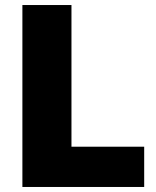

<svg xmlns="http://www.w3.org/2000/svg" viewBox="-20 -743 618 763"><path d="M69 -723V0H553V-160H264V-723Z"/></svg>

Font: United Sans Black
Style: Regular
Weight: 900
Designer: Pablo Impallari, Rodrigo Fuenzalida (Modified by Dan O. Williams)
Version: Version 1.000;PS 001.000;hotconv 1.0.88;makeotf.lib2.5.64775